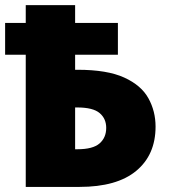

<svg xmlns="http://www.w3.org/2000/svg" viewBox="-24 -734 665 754"><path d="M271 -713.9V-644H439V-519H271V-460H280.8Q397 -460 463.9 -429.4Q530.8 -398.9 558.8 -348.1Q586.9 -297.4 586.9 -236.8Q586.9 -126 511 -63Q435.1 0 288.1 0H77.1V-519H-3.9V-644H77.1V-713.9ZM278.8 -312H271V-147.9H279.8Q340.8 -147.9 366.9 -170.7Q393.1 -193.4 393.1 -231.9Q393.1 -268.1 367.2 -290Q341.3 -312 278.8 -312Z"/></svg>

Font: Open Sans ExtraBold
Style: Regular
Weight: 800
Designer: Monotype Design Team
Foundry: Monotype Imaging Inc.
Version: Version 3.003; ttfautohint (v1.8.4)